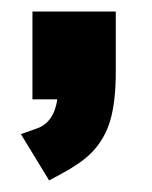

<svg xmlns="http://www.w3.org/2000/svg" viewBox="-20 -768 262 332"><path d="M36.1 -596.2V-748H180.2V-643.1Q180.2 -592.8 170.7 -559.8Q161.1 -526.9 137.2 -502.9Q119.6 -485.4 85 -466.8L64.9 -456.1L16.1 -536.1L43.9 -545.9Q73.2 -556.2 79.1 -596.2Z"/></svg>

Font: Miedinger*
Style: Bold
Weight: 700
Version: Version 001.000